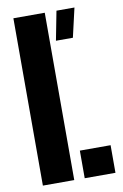

<svg xmlns="http://www.w3.org/2000/svg" viewBox="-90 -852 581 904"><g transform="rotate(-10 201.0 -400.0)"><path d="M40 0V-800H190V0ZM240 0V-132H387V0ZM219 -661 246 -800H332L300 -661Z"/></g></svg>

Font: Big Shoulders Stencil Display Black
Style: Regular
Weight: 900
Designer: Patric King
Foundry: XO Type Co
Version: Version 1.000